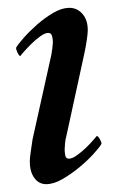

<svg xmlns="http://www.w3.org/2000/svg" viewBox="-20 -463 317 490"><path d="M111 -323Q112 -327 113.5 -339Q115 -351 115 -355Q115 -362 113 -370.5Q111 -379 103 -379Q95 -379 83 -370.5Q71 -362 60 -351Q49 -340 41 -331Q33 -322 32 -320Q29 -320 25 -328Q21 -336 21 -341Q26 -350 41 -367Q56 -384 75.5 -401Q95 -418 116.5 -430.5Q138 -443 157 -443Q177 -443 190.5 -427.5Q204 -412 204 -386Q204 -378 201.5 -361Q199 -344 196 -330L149 -114Q147 -108 146 -97Q145 -86 145 -82Q145 -75 146.5 -66.5Q148 -58 156 -58Q164 -58 176 -66.5Q188 -75 199 -85.5Q210 -96 218 -105.5Q226 -115 227 -116Q230 -116 234.5 -108.5Q239 -101 239 -96Q234 -87 218.5 -70Q203 -53 182.5 -36Q162 -19 139.5 -6Q117 7 98 7Q79 7 67.5 -9Q56 -25 56 -51Q56 -59 58.5 -76Q61 -93 63 -107Z"/></svg>

Font: Vermiglione Medium
Style: Italic
Weight: 500
Italic angle: -11°
Version: Version 1.000